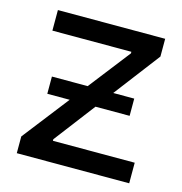

<svg xmlns="http://www.w3.org/2000/svg" viewBox="-87 -625 667 704"><g transform="rotate(15 247.0 -273.0)"><path d="M38.1 0V-63.5L347.7 -461.9V-467.8H47.9V-545.9H455.1V-478.5L154.3 -84V-78.1H464.8V0ZM89.8 -239.3V-304.7H402.3V-239.3Z"/></g></svg>

Font: Inter Tight
Style: Regular
Weight: 400
Designer: Rasmus Andersson
Foundry: rsms
Version: Version 3.002